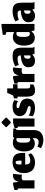

<svg xmlns="http://www.w3.org/2000/svg" viewBox="954 -1430 594 2541"><g transform="rotate(-90 1250.5 -160.0)"><path d="M133.7 0V-152.3Q143.3 -170.3 177.3 -170.3Q201 -170.3 208 -164L219.3 -282.7Q210.3 -285.7 202 -285.7Q128 -285.7 114.3 -204L104.7 -283.3H77.7L6 -265.7V-228L26 -215.7V0Z M395 -172.3H344.3V-200.3Q344.3 -212.3 345.2 -220.2Q346 -228 349 -235.5Q352 -243 358.3 -246.5Q364.7 -250 374.7 -250Q386.3 -250 390.7 -232.3Q395 -214.7 395 -172.3ZM368.3 7Q388.3 7 410.3 2.3Q432.3 -2.3 456.2 -15.8Q480 -29.3 492.3 -49.3L472.7 -83Q463.3 -74.3 449.5 -68Q435.7 -61.7 422.2 -58.7Q408.7 -55.7 397 -55.7Q385 -55.7 376.7 -57.7Q368.3 -59.7 360.3 -65.7Q352.3 -71.7 348.2 -84.3Q344 -97 344 -116.7V-123H496.3V-160Q496.3 -228.3 468 -259.2Q439.7 -290 374 -290Q305.7 -290 267.7 -251.7Q229.7 -213.3 229.7 -138.7Q229.7 -107.3 237 -81.8Q244.3 -56.3 260.2 -36Q276 -15.7 303.5 -4.3Q331 7 368.3 7Z M660.7 117.7Q799.3 117.7 799.3 -12.3V-235L819.3 -249V-280.3L756.7 -283.3H705.7L700 -267.7Q669.7 -286 628.3 -286Q601 -286 579.3 -274.5Q557.7 -263 544.2 -242.8Q530.7 -222.7 523.7 -196.2Q516.7 -169.7 516.7 -138.3Q516.7 -71.3 542.3 -33.7Q568 4 623 4Q663.7 4 692 -25.3V3Q691.7 10.3 690.8 16.3Q690 22.3 686.7 29.8Q683.3 37.3 678 42.5Q672.7 47.7 662.8 51.2Q653 54.7 639.7 54.7Q626.3 54.7 607.7 49.3Q589 44 580.7 37.7L559.7 83.3Q569.3 94 602 105.8Q634.7 117.7 660.7 117.7ZM671.3 -56.7Q648.3 -56.7 638.3 -83Q632.7 -98.3 632.7 -119.7V-171.3Q633 -239.3 677.3 -239.7Q684 -239.7 692 -238V-62.3Q681.3 -56.7 671.3 -56.7Z M845.3 0H952.7V-283.3H897L825.3 -263.7V-228L845.3 -215.7ZM893.7 -314H906.3L963.3 -369V-380.7L906.3 -435.3H893.7L839 -380.7V-369Z M1086.7 7Q1215.7 7 1215.7 -95.7Q1215.7 -131 1198 -154.7Q1180.3 -178.3 1141.3 -191.3Q1134.3 -193.3 1124.7 -195.8Q1115 -198.3 1109.7 -199.8Q1104.3 -201.3 1098.8 -203.8Q1093.3 -206.3 1091 -209.8Q1088.7 -213.3 1088.7 -218.7Q1088.7 -237.3 1120.3 -237.3Q1159 -237.3 1181 -215.7L1195.7 -263.3Q1195.7 -263.3 1189.7 -269Q1162.7 -290 1105.7 -290Q1072.3 -290 1045.3 -280.3Q1018.3 -270.7 1001 -249.2Q983.7 -227.7 983.7 -197.7Q983.7 -124.3 1061.3 -101Q1091.3 -92 1104.7 -85.2Q1118 -78.3 1118 -69.7Q1118 -60.7 1110.5 -55.7Q1103 -50.7 1083 -50.7Q1055.3 -50.7 1028.8 -58.7Q1002.3 -66.7 991 -77.7L982.3 -24Q991.3 -14 1023.3 -3.5Q1055.3 7 1086.7 7Z M1322 7Q1344.7 7 1363.2 2Q1381.7 -3 1389.7 -7.8Q1397.7 -12.7 1402.7 -17.7V-63Q1399 -60 1393.3 -58.3Q1387.7 -56.7 1380.7 -56.7Q1364.7 -56.7 1357 -65.3Q1349.3 -74 1349.3 -100.7V-224.7H1405V-283.3H1350.3V-361H1291.7L1257.7 -283.3L1218.3 -271V-224.7H1241.3V-111.3Q1241.3 -47 1259.2 -20Q1277 7 1322 7Z M1541.7 0V-152.3Q1551.3 -170.3 1585.3 -170.3Q1609 -170.3 1616 -164L1627.3 -282.7Q1618.3 -285.7 1610 -285.7Q1536 -285.7 1522.3 -204L1512.7 -283.3H1485.7L1414 -265.7V-228L1434 -215.7V0Z M1797.3 -29.7 1808 0H1899.3L1890 -26V-161.7Q1890 -198.3 1884.3 -222.2Q1878.7 -246 1865.2 -261.5Q1851.7 -277 1830 -283.5Q1808.3 -290 1775 -290Q1737.3 -290 1701 -278.8Q1664.7 -267.7 1642 -253L1663.3 -207.7Q1676 -214.3 1698.3 -219.2Q1720.7 -224 1741.3 -224Q1765.3 -224 1776.2 -215.7Q1787 -207.3 1787 -187V-181Q1775.7 -181 1763.3 -180Q1751 -179 1735.3 -176Q1719.7 -173 1705.5 -168.5Q1691.3 -164 1677.3 -156.2Q1663.3 -148.3 1653.3 -138.3Q1643.3 -128.3 1637 -113.8Q1630.7 -99.3 1630.7 -82Q1630.7 7 1720.7 7Q1734 7 1746.7 3.2Q1759.3 -0.7 1768.2 -6Q1777 -11.3 1783.8 -16.7Q1790.7 -22 1794 -26ZM1771 -51.7Q1742.7 -51.7 1742.7 -93.3Q1742.7 -116.7 1754.7 -127.8Q1766.7 -139 1787 -139V-59Q1787 -59 1785 -57.2Q1783 -55.3 1779.2 -53.5Q1775.3 -51.7 1771 -51.7Z M2118.7 0H2203.7V-436.7H2177.7L2059.7 -420V-383.3L2096.3 -371V-270Q2084 -276.7 2067 -281.3Q2050 -286 2028.3 -286Q1992 -286 1966.3 -266Q1940.7 -246 1928.7 -213.2Q1916.7 -180.3 1916.7 -138.3Q1916.7 -71.3 1942.3 -33.7Q1968 4 2023 4Q2037.3 4 2050.3 0Q2063.3 -4 2072 -9.3Q2080.7 -14.7 2088.3 -21.8Q2096 -29 2099.5 -33.7Q2103 -38.3 2105.7 -43ZM2071.7 -61.3Q2054.7 -61.3 2043.7 -77.3Q2032.7 -93.3 2032.7 -124.7V-171.3Q2033 -239.3 2077.3 -239.7Q2086 -239.7 2096.3 -237.3V-69.7Q2090.3 -65.7 2084 -63.5Q2077.7 -61.3 2071.7 -61.3Z M2392.3 -29.7 2403 0H2494.3L2485 -26V-161.7Q2485 -198.3 2479.3 -222.2Q2473.7 -246 2460.2 -261.5Q2446.7 -277 2425 -283.5Q2403.3 -290 2370 -290Q2332.3 -290 2296 -278.8Q2259.7 -267.7 2237 -253L2258.3 -207.7Q2271 -214.3 2293.3 -219.2Q2315.7 -224 2336.3 -224Q2360.3 -224 2371.2 -215.7Q2382 -207.3 2382 -187V-181Q2370.7 -181 2358.3 -180Q2346 -179 2330.3 -176Q2314.7 -173 2300.5 -168.5Q2286.3 -164 2272.3 -156.2Q2258.3 -148.3 2248.3 -138.3Q2238.3 -128.3 2232 -113.8Q2225.7 -99.3 2225.7 -82Q2225.7 7 2315.7 7Q2329 7 2341.7 3.2Q2354.3 -0.7 2363.2 -6Q2372 -11.3 2378.8 -16.7Q2385.7 -22 2389 -26ZM2366 -51.7Q2337.7 -51.7 2337.7 -93.3Q2337.7 -116.7 2349.7 -127.8Q2361.7 -139 2382 -139V-59Q2382 -59 2380 -57.2Q2378 -55.3 2374.2 -53.5Q2370.3 -51.7 2366 -51.7Z"/></g></svg>

Font: Jomhuria
Style: Regular
Weight: 400
Designer: Arabic design by Kourosh Beigpour, Latin design by Eben Sorkin, engineering by Lasse Fister and Khaled Hosney
Version: Version 1.0010